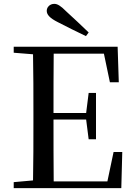

<svg xmlns="http://www.w3.org/2000/svg" viewBox="-20 -974 696 994"><path d="M439 -806C401 -843 361 -880 325 -913C294 -944 278 -954 261 -954C238 -954 222 -937 222 -918C222 -899 236 -881 280 -859C327 -835 376 -810 425 -787ZM549 -548H595L589 -732H51V-701L151 -693C153 -593 153 -493 153 -392V-339C153 -239 153 -138 151 -40L51 -31V0H608L613 -187H568L536 -35H258C257 -136 257 -238 257 -355H426L439 -253H477V-493H439L426 -389H257C257 -497 257 -598 258 -696H518Z"/></svg>

Font: Source Han Serif CN Medium
Style: Regular
Weight: 500
Designer: Ryoko NISHIZUKA 西塚涼子 (kana & ideographs); Frank Grießhammer (Latin, Greek & Cyrillic); Wenlong ZHANG 张文龙 (bopomofo); San
Foundry: Adobe
Version: Version 2.002;hotconv 1.1.0;makeotfexe 2.6.0